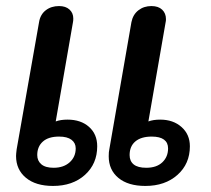

<svg xmlns="http://www.w3.org/2000/svg" viewBox="-20 -604 698 634"><path d="M33 -89Q33 -95 35 -111L109 -531Q113 -556 131 -570Q149 -584 175 -584Q197 -584 209.5 -572.5Q222 -561 222 -543Q222 -535 221 -531L164 -203Q180 -209 203 -209Q247 -209 274 -185Q301 -161 301 -121Q301 -63 260.5 -26.5Q220 10 155 10Q98 10 65.5 -17Q33 -44 33 -89ZM339 -88Q339 -103 341 -111L414 -531Q419 -556 437 -570Q455 -584 480 -584Q503 -584 515.5 -572Q528 -560 528 -541Q528 -534 527 -531L470 -203Q486 -209 509 -209Q552 -209 579.5 -184.5Q607 -160 607 -121Q607 -63 566 -26.5Q525 10 460 10Q403 10 371 -16.5Q339 -43 339 -88ZM230 -114Q230 -132 216 -142.5Q202 -153 175 -153Q140 -153 121.5 -136.5Q103 -120 103 -92Q103 -73 116.5 -61.5Q130 -50 157 -50Q190 -50 210 -68Q230 -86 230 -114ZM535 -114Q535 -133 521.5 -143Q508 -153 481 -153Q446 -153 427 -137Q408 -121 408 -92Q408 -72 421.5 -61Q435 -50 463 -50Q497 -50 516 -68Q535 -86 535 -114Z"/></svg>

Font: Kodchasan SemiBold
Style: Italic
Weight: 600
Italic angle: -10°
Version: Version 1.000; ttfautohint (v1.6)